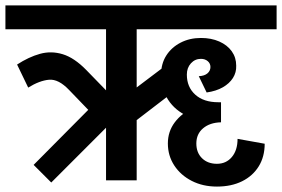

<svg xmlns="http://www.w3.org/2000/svg" viewBox="-45 -665 1040 708"><path d="M408 -183V-304L588 -440V-321ZM755 23Q703 23 662 2Q621 -19 597.5 -55Q574 -91 574 -136H679Q679 -102 700 -81.5Q721 -61 755 -61ZM755 23V-61Q789 -61 810 -86Q831 -111 831 -153L931 -135Q931 -87 909 -51.5Q887 -16 847.5 3.5Q808 23 755 23ZM574 -136Q574 -180 599.5 -214Q625 -248 669.5 -268Q714 -288 770 -288V-214Q729 -213 704 -192Q679 -171 679 -136ZM760 -214Q697 -214 649 -235.5Q601 -257 575 -297Q549 -337 549 -390H644Q644 -344 675 -316Q706 -288 760 -288ZM549 -390Q549 -430 568 -460Q587 -490 620.5 -507.5Q654 -525 696 -525V-448Q674 -448 659 -431.5Q644 -415 644 -390ZM731 -418Q731 -431 721 -439.5Q711 -448 696 -448V-525Q734 -525 763.5 -512Q793 -499 809.5 -476Q826 -453 826 -423ZM519 -557V-645H975V-557ZM717 -324 688 -384Q709 -385 720 -394.5Q731 -404 731 -418L826 -423Q827 -398 814 -377.5Q801 -357 776.5 -343Q752 -329 717 -324ZM144 8 79 -57 348 -328 347 -195ZM210 -333Q171 -374 136 -371Q101 -368 59 -342L18 -427Q61 -455 102.5 -466.5Q144 -478 186.5 -465Q229 -452 273 -407ZM345 -193 210 -333 273 -407 414 -262ZM-25 -557V-645H306V-557ZM346 0V-633H459V0ZM252 -557V-645H554V-557Z"/></svg>

Font: Akshar Light Medium
Style: Regular
Weight: 500
Version: Version 1.100